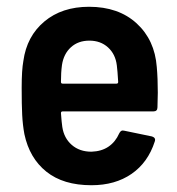

<svg xmlns="http://www.w3.org/2000/svg" viewBox="-20 -539 524 567"><path d="M446 -265 445 -222Q445 -210 433 -210H165Q160 -210 160 -205Q162 -177 164 -164Q169 -131 192 -111Q215 -91 250 -91Q280 -92 300.5 -106Q321 -120 332 -145Q337 -156 347 -153L429 -136Q441 -132 437 -121Q417 -59 368.5 -25.5Q320 8 250 8Q167 8 117 -32Q67 -72 52 -143Q47 -170 45.5 -200Q44 -230 44 -280Q44 -332 49 -359Q59 -432 111 -475.5Q163 -519 243 -519Q330 -519 383.5 -470Q437 -421 443 -341Q446 -308 446 -265ZM163 -347Q160 -325 160 -297Q160 -292 165 -292H324Q329 -292 329 -297Q327 -331 325 -346Q321 -379 299 -399Q277 -419 244 -419Q211 -419 189.5 -399.5Q168 -380 163 -347Z"/></svg>

Font: Barlow Semi Condensed SemiBold
Style: Regular
Weight: 600
Width: 4
Designer: Jeremy Tribby
Foundry: Tribby Type
Version: Version 1.408